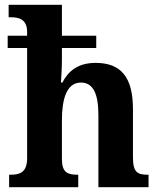

<svg xmlns="http://www.w3.org/2000/svg" viewBox="-20 -780 664 800"><path d="M18 0H306V-52H303C262 -52 238 -61 238 -117V-280C238 -363 256 -436 317 -436C370 -436 390 -386 390 -300V0H599V-52H596C554 -52 534 -61 534 -123V-325C534 -460 483 -518 378 -518C304 -518 263 -482 240 -436H234C235 -456 238 -495 238 -529V-580H381V-631H238V-760H16V-708H27C58 -708 93 -700 93 -647V-631H12V-580H93V-121C93 -61 62 -52 24 -52H18Z"/></svg>

Font: Noto Serif Georgian SemiCondensed Bold
Style: Regular
Weight: 700
Width: 4
Designer: Monotype Design Team, Akaki Razmadze
Foundry: Google LLC
Version: Version 2.003